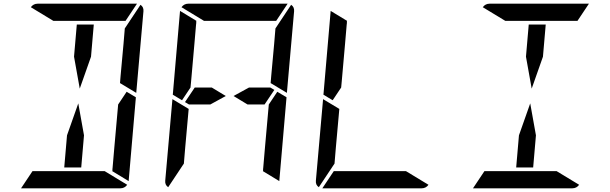

<svg xmlns="http://www.w3.org/2000/svg" viewBox="-20 -1020 3304 1040"><path d="M381 -713 396 -887H488L473 -713L412 -540ZM666 -523 716 -493 677 -41Q677 -41 677 -39L588 -93L589 -95V-103L590 -113L599 -218L620 -454ZM435 -287 420 -113H328L343 -287L404 -460ZM741 -994Q759 -982 757 -959L718 -517L630 -570L633 -607L649 -782L656 -866ZM269 -907 147 -981Q161 -1000 184 -1000H720Q720 -1000 722 -1000L660 -907H657H626H490H398ZM547 -93 669 -19Q655 0 632 0H96Q96 0 94 0L156 -93H159H190H326H418Z M1203 -500 1119 -454H1024H1004L982 -467L1035 -546H1127ZM1444 -546 1466 -533 1413 -454H1321L1245 -500L1329 -546ZM1482 -523 1532 -493 1493 -41Q1493 -41 1493 -39L1404 -93L1405 -95V-103L1406 -113L1415 -218L1436 -454ZM983 -218 976 -134 891 -6Q873 -18 875 -41L914 -483L1002 -430ZM1557 -994Q1575 -982 1573 -959L1534 -517L1446 -570L1449 -607L1465 -782L1472 -866ZM1085 -907 963 -981Q977 -1000 1000 -1000H1536Q1536 -1000 1538 -1000L1476 -907H1473H1442H1306H1214ZM955 -959Q955 -959 955 -961L1044 -907L1043 -905V-895L1042 -887L1033 -782L1015 -578L1012 -546L966 -477L916 -507Z M1799 -218 1792 -134 1707 -6Q1689 -18 1691 -41L1730 -483L1818 -430ZM2179 -93 2301 -19Q2287 0 2264 0H1728Q1728 0 1726 0L1788 -93H1791H1822H1958H2050ZM1771 -959Q1771 -959 1771 -961L1860 -907L1859 -905V-895L1858 -887L1849 -782L1831 -578L1828 -546L1782 -477L1732 -507Z M2829 -713 2844 -887H2936L2921 -713L2860 -540ZM2883 -287 2868 -113H2776L2791 -287L2852 -460ZM2717 -907 2595 -981Q2609 -1000 2632 -1000H3168Q3168 -1000 3170 -1000L3108 -907H3105H3074H2938H2846ZM2995 -93 3117 -19Q3103 0 3080 0H2544Q2544 0 2542 0L2604 -93H2607H2638H2774H2866Z"/></svg>

Font: DSEG14 Modern
Style: Italic
Weight: 400
Italic angle: -5°
Designer: Keshikan(Twitter:@keshinomi_88pro)
Version: Version 0.46